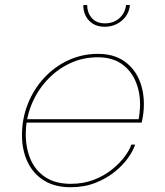

<svg xmlns="http://www.w3.org/2000/svg" viewBox="-20 -758 677 786"><path d="M82 -256 85.5 -270H554.5L547 -267Q549.5 -277.5 551.5 -298.5Q553.5 -319.5 553.5 -330.5Q553.5 -382.5 534.5 -426.5Q515.5 -470.5 477 -497Q438.5 -523.5 380 -523.5Q318.5 -523.5 265.2 -498.2Q212 -473 171.5 -428.8Q131 -384.5 108.2 -327.8Q85.5 -271 85.5 -208Q85.5 -151.5 105.2 -105.5Q125 -59.5 166 -32.5Q207 -5.5 269.5 -5.5Q322 -5.5 364.8 -22.2Q407.5 -39 439.2 -64.8Q471 -90.5 491 -117.8Q511 -145 517.5 -166H533Q525.5 -141.5 504.5 -111.8Q483.5 -82 449.5 -54.5Q415.5 -27 370 -9.2Q324.5 8.5 268.5 8.5Q204.5 8.5 160 -19.2Q115.5 -47 92.8 -95.2Q70 -143.5 70 -205Q70 -272.5 94 -332.8Q118 -393 160.5 -439Q203 -485 259.5 -511.2Q316 -537.5 381 -537.5Q443 -537.5 484.8 -510Q526.5 -482.5 547.8 -436Q569 -389.5 569 -332Q569 -313 566.8 -294.2Q564.5 -275.5 560 -256ZM321 -737.5H337Q337 -705.5 356 -684Q375 -662.5 410 -662.5Q445.5 -662.5 469 -683.8Q492.5 -705 496 -737.5H512Q508 -698 478.2 -673.2Q448.5 -648.5 408.5 -648.5Q369 -648.5 345 -673.2Q321 -698 321 -737.5Z"/></svg>

Font: Epilogue Thin
Style: Italic
Weight: 250
Italic angle: -12°
Designer: Tyler Finck
Foundry: Etcetera Type Co
Version: Version 2.112